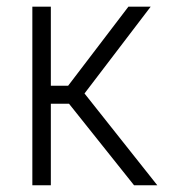

<svg xmlns="http://www.w3.org/2000/svg" viewBox="-20 -548 518 568"><path d="M184.1 -241.2H130.4V0H75.7V-528.3H130.4V-294.4H181.6L359.9 -528.3H425.8L230 -271.5L445.3 0H376.5Z"/></svg>

Font: Roboto Condensed Light
Style: Regular
Weight: 300
Designer: Google
Version: Version 2.134; 2016